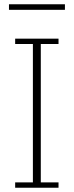

<svg xmlns="http://www.w3.org/2000/svg" viewBox="-20 -879 345 899"><path d="M51 -25H134V-673H51V-698H254V-673H171V-25H254V0H51ZM22 -859H284V-833H22Z"/></svg>

Font: IBM Plex Serif ExtLt
Style: Regular
Weight: 200
Designer: Mike Abbink, Paul van der Laan, Pieter van Rosmalen
Foundry: Bold Monday
Version: Version 3.001